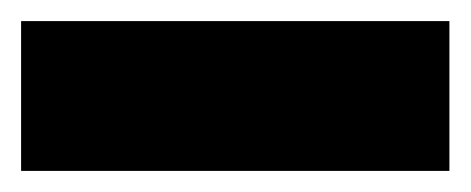

<svg xmlns="http://www.w3.org/2000/svg" viewBox="-20 31 446 182"><path d="M0 193V51H406V193Z"/></svg>

Font: Saira Black
Style: Regular
Weight: 900
Designer: Hector Gatti with collaboration of the Omnibus-Type team
Foundry: Omnibus-Type
Version: Version 1.100; ttfautohint (v1.8.3)